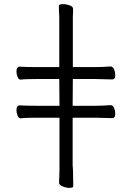

<svg xmlns="http://www.w3.org/2000/svg" viewBox="-20 -800 640 933"><path d="M317 113Q302 113 284.5 106Q267 99 267 88L269 29V5V-228H157Q99 -228 81 -225H80Q71 -225 65.5 -238Q60 -251 60 -264Q60 -288 76 -288Q106 -286 158 -286H269L268 -416H157Q99 -416 81 -413H80Q71 -413 65.5 -426Q60 -439 60 -452Q60 -476 76 -476Q106 -474 158 -474H268V-719Q266 -751 266 -771Q266 -780 286 -780Q302 -780 318.5 -774Q335 -768 335 -757V-741Q334 -731 334 -720V-474H445Q474 -474 516 -477H517Q528 -477 534 -464Q540 -451 540 -432.5Q540 -414 525 -414L444 -416H334L333 -286H445Q474 -286 516 -289H517Q528 -289 534 -276Q540 -263 540 -244.5Q540 -226 525 -226L444 -228H333V4Q334 9 334 17Q334 25 335 33L336 105Q336 113 317 113Z"/></svg>

Font: LXGW WenKai TC
Style: Regular
Weight: 400
Designer: LXGW / Fontworks Inc.
Foundry: LXGW / Fontworks Inc.
Version: Version 1.330